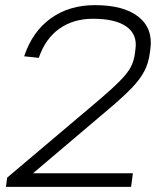

<svg xmlns="http://www.w3.org/2000/svg" viewBox="-20 -727 610 747"><path d="M8 -36 325 -304Q380 -350 414 -381Q448 -412 466.5 -434Q485 -456 493.5 -476Q502 -496 505 -520L507 -536Q515 -593 472 -623.5Q429 -654 342 -654Q265 -654 210.5 -615Q156 -576 131 -502L74 -508Q106 -604 177.5 -655.5Q249 -707 349 -707Q462 -707 519 -661.5Q576 -616 565 -536L563 -521Q558 -482 541.5 -450Q525 -418 489.5 -381.5Q454 -345 387 -289L59 -11L48 -53H497L490 0H3Z"/></svg>

Font: Pathway Extreme 8pt Thin 12pt
Style: Italic
Weight: 100
Italic angle: -8°
Version: Version 1.001;gftools[0.9.26]